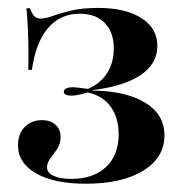

<svg xmlns="http://www.w3.org/2000/svg" viewBox="-20 -448 460 480"><path d="M194.4 11.3Q115.3 11.3 70.2 -14.5Q25 -40.3 25 -85.5Q25 -112.9 41.5 -130.2Q58.1 -147.6 84.7 -147.6Q106.5 -147.6 119 -135.9Q131.5 -124.2 131.5 -105.6Q131.5 -88.7 123 -75.8Q114.5 -62.9 106 -52Q97.6 -41.1 97.6 -29.8Q97.6 -16.1 113.7 -8.5Q129.8 -0.8 158.1 -0.8Q213.7 -0.8 245.2 -30.6Q276.6 -60.5 276.6 -112.1Q276.6 -154 256.5 -181.5Q236.3 -208.9 199.2 -216.9Q186.3 -212.9 176.2 -210.9Q166.1 -208.9 158.9 -208.9Q150 -208.9 144.8 -211.3Q139.5 -213.7 139.5 -218.5Q139.5 -224.2 145.6 -227Q151.6 -229.8 161.3 -229.8Q168.5 -229.8 177.4 -228.6Q186.3 -227.4 200 -225.8Q231.5 -239.5 248 -265.7Q264.5 -291.9 264.5 -326.6Q264.5 -367.7 241.9 -390.7Q219.4 -413.7 179 -413.7Q130.6 -413.7 100 -377.8Q69.4 -341.9 59.7 -273.4H50.8Q51.6 -315.3 50.8 -344Q50 -372.6 48.8 -392.3Q47.6 -412.1 46 -427.4H54.8Q59.7 -414.5 65.3 -408.1Q71 -401.6 81.5 -401.6Q94.4 -401.6 112.9 -408.5Q131.5 -415.3 158.9 -421.8Q186.3 -428.2 225 -428.2Q293.5 -428.2 333.5 -402.8Q373.4 -377.4 373.4 -333.1Q373.4 -288.7 331.9 -260.5Q290.3 -232.3 210.5 -222.6V-221.8Q296.8 -220.2 344 -190.7Q391.1 -161.3 391.1 -109.7Q391.1 -54 338.3 -21.4Q285.5 11.3 194.4 11.3Z"/></svg>

Font: Playfair 144pt
Style: Bold
Weight: 700
Version: Version 2.001;gftools[0.9.30]